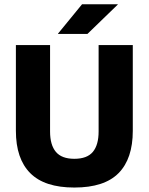

<svg xmlns="http://www.w3.org/2000/svg" viewBox="-20 -846 683 882"><path d="M321.5 15.5Q184.5 15.5 118.8 -50.8Q53 -117 53 -245V-639H210V-242Q210 -180 236.8 -148.2Q263.5 -116.5 321.5 -116.5Q380 -116.5 406.5 -148.2Q433 -180 433 -242V-639H590V-245Q590 -117 524.8 -50.8Q459.5 15.5 321.5 15.5ZM246.5 -691.5 357 -826.5H521V-825L381.5 -690H246.5Z"/></svg>

Font: Anek Malayalam Medium
Style: Bold
Weight: 700
Version: Version 1.003